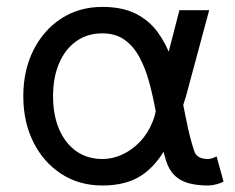

<svg xmlns="http://www.w3.org/2000/svg" viewBox="-20 -538 695 567"><path d="M282.2 -439.5Q321.3 -439.5 347.9 -420.4Q374.5 -401.4 391.8 -369.1Q409.2 -336.9 420.2 -296.6Q431.2 -256.3 439 -213.9Q446.8 -171.4 454.1 -131.6Q461.4 -91.8 471.2 -61Q480 -34.7 496.6 -19Q513.2 -3.4 537.8 3.2Q562.5 9.8 594.2 9.8Q606 9.8 619.1 6.3Q632.3 2.9 640.1 -2L619.6 -76.2Q615.2 -73.7 607.7 -71Q600.1 -68.4 594.2 -68.4Q578.1 -68.4 567.9 -74Q557.6 -79.6 553.2 -92.8Q540 -133.3 530.8 -180.4Q521.5 -227.5 511.5 -275.1Q501.5 -322.8 485.8 -366.2Q470.2 -409.7 445.1 -443.8Q419.9 -478 380.4 -497.8Q340.8 -517.6 282.2 -517.6Q213.9 -517.6 161.1 -483.4Q108.4 -449.2 78.6 -389.6Q48.8 -330.1 48.8 -253.9Q48.8 -177.7 78.6 -118.2Q108.4 -58.6 161.1 -24.4Q213.9 9.8 282.2 9.8Q354 9.8 399.4 -21Q444.8 -51.8 474.6 -110.8Q504.4 -169.9 529.3 -253.9L597.7 -507.8H509.8L444.3 -253.9Q444.3 -211.9 430.4 -177.7Q416.5 -143.6 393.1 -119.1Q369.6 -94.7 340.8 -81.5Q312 -68.4 282.2 -68.4Q238.3 -68.4 205.6 -91.3Q172.9 -114.3 154.8 -156Q136.7 -197.8 136.7 -253.9Q136.7 -310.1 154.8 -351.8Q172.9 -393.6 205.6 -416.5Q238.3 -439.5 282.2 -439.5Z"/></svg>

Font: Giphurs
Style: Regular
Weight: 400
Version: Version 2.010